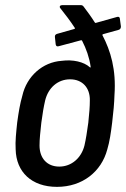

<svg xmlns="http://www.w3.org/2000/svg" viewBox="-20 -720 491 748"><path d="M426 -350C433 -449 411 -522 379 -583C378 -585 380 -586 382 -587L443 -604C449 -606 451 -611 451 -617L447 -647C447 -653 442 -656 436 -654L354 -631C352 -630 350 -631 349 -633C336 -654 321 -674 306 -694C303 -698 300 -700 295 -700H222C214 -700 210 -694 215 -688C235 -663 254 -638 271 -612C273 -610 272 -608 269 -607L202 -588C196 -586 193 -582 194 -575L197 -547C198 -540 203 -538 209 -540L295 -563C297 -564 299 -563 300 -561C316 -530 328 -496 333 -461C334 -457 332 -456 330 -458C307 -479 264 -489 220 -483C146 -478 84 -423 67 -347C58 -316 53 -286 47 -243C43 -204 39 -170 41 -138C43 -50 103 8 202 8C301 8 375 -51 398 -138C407 -168 412 -202 417 -243C422 -284 425 -317 426 -350ZM309 -153C297 -105 259 -71 211 -71C163 -71 134 -104 134 -153C134 -179 137 -205 141 -242C146 -279 150 -303 156 -329C168 -378 205 -411 253 -411C301 -411 331 -378 330 -329C330 -304 328 -281 324 -242C319 -206 315 -179 309 -153Z"/></svg>

Font: Barlow Semi Condensed Medium
Style: Italic
Weight: 500
Width: 4
Italic angle: -7°
Designer: Jeremy Tribby
Foundry: Tribby Type
Version: Version 1.422;hotconv 1.0.109;makeotfexe 2.5.65596